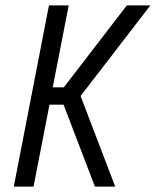

<svg xmlns="http://www.w3.org/2000/svg" viewBox="-20 -690 590 710"><path d="M331 0 215 -303H163L104 0H31L161 -670H234L175 -367H216L449 -670H536L278 -335L406 0Z"/></svg>

Font: Lode Term
Style: Italic
Weight: 400
Italic angle: -11°
Monospace: yes
Designer: Belleve Invis
Foundry: Belleve Invis
Version: Version 29.2.0